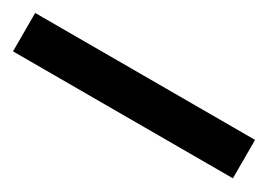

<svg xmlns="http://www.w3.org/2000/svg" viewBox="-15 -115 551 394"><g transform="rotate(30 260.5 81.5)"><path d="M-0.5 127V36H520.5V127Z"/></g></svg>

Font: Cabin SemiCondensed SemiBold
Style: Regular
Weight: 600
Width: 4
Designer: Pablo Impallari
Foundry: Pablo Impallari. http://www.impallari.com Igino Marini. http://www.ikern.com
Version: Version 3.001